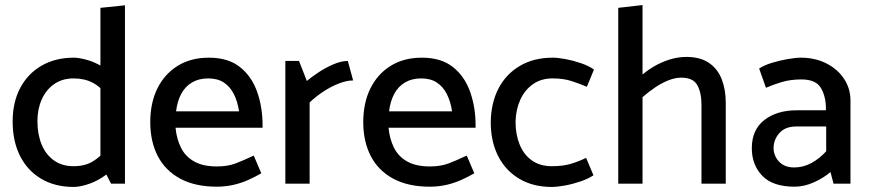

<svg xmlns="http://www.w3.org/2000/svg" viewBox="-20 -726 3438 759"><path d="M377 -82 419 0H474V-705L377 -695ZM407 -142Q376 -105 345.5 -87Q315 -69 271 -69Q225 -69 193 -92Q161 -115 144.5 -155Q128 -195 128 -247Q128 -295 145 -333Q162 -371 194 -393.5Q226 -416 271 -416Q314 -416 346.5 -399Q379 -382 410 -343L438 -411Q417 -443 385.5 -462Q354 -481 323 -489.5Q292 -498 272 -498Q199 -498 144.5 -466.5Q90 -435 60 -378.5Q30 -322 30 -246Q30 -168 59 -110Q88 -52 142.5 -19.5Q197 13 271 13Q292 13 322.5 4Q353 -5 384 -24.5Q415 -44 436 -73Z M1018 -221V-231Q1018 -302 996.5 -363Q975 -424 928.5 -461Q882 -498 806 -498Q734 -498 682 -465.5Q630 -433 602 -376Q574 -319 574 -243Q574 -167 603.5 -109.5Q633 -52 692 -20Q751 12 837 12Q871 12 902 5Q933 -2 961 -14.5Q989 -27 1013 -41L983 -111Q943 -92 911.5 -80Q880 -68 837 -68Q783 -68 748 -87.5Q713 -107 695.5 -142Q678 -177 674 -221ZM676 -286Q681 -326 696.5 -355Q712 -384 739 -400Q766 -416 803 -416Q840 -416 864.5 -400Q889 -384 904 -355Q919 -326 925 -286Z M1204 0V-321Q1228 -344 1257.5 -363.5Q1287 -383 1318.5 -395.5Q1350 -408 1376 -408L1355 -485Q1329 -485 1298.5 -472Q1268 -459 1240 -440.5Q1212 -422 1193 -406L1162 -485H1108V0Z M1860 -221V-231Q1860 -302 1838.5 -363Q1817 -424 1770.5 -461Q1724 -498 1648 -498Q1576 -498 1524 -465.5Q1472 -433 1444 -376Q1416 -319 1416 -243Q1416 -167 1445.5 -109.5Q1475 -52 1534 -20Q1593 12 1679 12Q1713 12 1744 5Q1775 -2 1803 -14.5Q1831 -27 1855 -41L1825 -111Q1785 -92 1753.5 -80Q1722 -68 1679 -68Q1625 -68 1590 -87.5Q1555 -107 1537.5 -142Q1520 -177 1516 -221ZM1518 -286Q1523 -326 1538.5 -355Q1554 -384 1581 -400Q1608 -416 1645 -416Q1682 -416 1706.5 -400Q1731 -384 1746 -355Q1761 -326 1767 -286Z M2297 -102Q2266 -87 2235.5 -78Q2205 -69 2161 -69Q2115 -69 2083 -91.5Q2051 -114 2034.5 -154Q2018 -194 2018 -244Q2019 -292 2036.5 -331Q2054 -370 2086.5 -393Q2119 -416 2164 -416Q2207 -416 2238 -406Q2269 -396 2300 -383L2328 -451Q2307 -466 2276 -476.5Q2245 -487 2215 -492.5Q2185 -498 2165 -498Q2090 -498 2035 -465.5Q1980 -433 1950.5 -376Q1921 -319 1920 -243Q1920 -167 1949 -109.5Q1978 -52 2032.5 -19.5Q2087 13 2161 13Q2182 13 2212.5 7.5Q2243 2 2274 -8.5Q2305 -19 2326 -33Z M2520 -342Q2544 -363 2570 -380.5Q2596 -398 2622.5 -408.5Q2649 -419 2673 -419Q2720 -419 2736.5 -389.5Q2753 -360 2753 -311V0H2849V-320Q2849 -372 2833 -413Q2817 -454 2782.5 -477.5Q2748 -501 2693 -501Q2660 -501 2626.5 -490.5Q2593 -480 2563 -462Q2533 -444 2508 -421ZM2520 0V-706L2424 -695V0Z M3038 -140Q3038 -174 3061 -200Q3084 -226 3128 -226H3246V-128Q3221 -100 3188.5 -82Q3156 -64 3119 -64Q3092 -64 3074 -75.5Q3056 -87 3047 -104.5Q3038 -122 3038 -140ZM3008 -379Q3035 -391 3070 -401.5Q3105 -412 3148 -412Q3205 -412 3225 -378.5Q3245 -345 3245 -295V-290H3130Q3051 -290 3001.5 -251.5Q2952 -213 2952 -140Q2952 -74 2993.5 -31Q3035 12 3121 12Q3160 12 3199 -6Q3238 -24 3263 -46L3275 0H3342V-329Q3342 -376 3316.5 -414.5Q3291 -453 3246.5 -475.5Q3202 -498 3146 -498Q3126 -498 3094 -492.5Q3062 -487 3031 -477.5Q3000 -468 2981 -455Z"/></svg>

Font: Catamaran Thin Medium
Style: Regular
Weight: 500
Version: Version 2.000